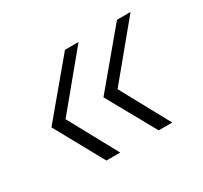

<svg xmlns="http://www.w3.org/2000/svg" viewBox="-88 -593 636 601"><g transform="rotate(-30 230.0 -292.5)"><path d="M331 -110 233 -286 391 -475H440L284 -286L380 -110ZM142 -110 45 -286 203 -475H252L96 -286L192 -110Z"/></g></svg>

Font: Alumni Sans Thin Light
Style: Italic
Weight: 300
Italic angle: -8°
Version: Version 1.016